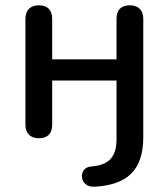

<svg xmlns="http://www.w3.org/2000/svg" viewBox="-20 -515 636 725"><path d="M338 190C459 183 521 129 521 3V-444C521 -477 502 -495 470 -495C437 -495 420 -477 420 -444V-291H177V-444C177 -477 159 -495 127 -495C95 -495 76 -477 76 -444V-44C76 -11 95 7 127 7C160 7 177 -11 177 -44V-211H420V11C420 80 389 109 322 114C275 118 277 194 338 190Z"/></svg>

Font: Nunito SemiBold
Style: Regular
Weight: 600
Designer: Vernon Adams
Foundry: Vernon Adams
Version: Version 3.602